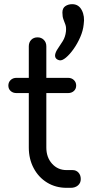

<svg xmlns="http://www.w3.org/2000/svg" viewBox="-20 -900 442 920"><path d="M299 0Q247 0 206 -25Q165 -50 141.5 -94Q118 -138 118 -193V-678Q118 -697 129.5 -709Q141 -721 160 -721Q178 -721 190 -709Q202 -697 202 -678V-193Q202 -146 229.5 -115.5Q257 -85 299 -85H328Q345 -85 356 -73Q367 -61 367 -42Q367 -23 353.5 -11.5Q340 0 319 0ZM59 -454Q42 -454 31 -464Q20 -474 20 -490Q20 -506 31 -516.5Q42 -527 59 -527H306Q323 -527 334 -516.5Q345 -506 345 -490Q345 -474 334 -464Q323 -454 306 -454ZM266 -611Q255 -613 249 -619.5Q243 -626 244 -637Q246 -651 257.5 -667.5Q269 -684 281 -703.5Q293 -723 296 -749Q298 -769 293.5 -781.5Q289 -794 284 -807Q279 -820 279 -840Q279 -861 293 -870.5Q307 -880 326 -880Q357 -880 372 -851Q387 -822 381 -783Q378 -753 364.5 -722Q351 -691 332.5 -665Q314 -639 296 -624Q278 -609 266 -611Z"/></svg>

Font: Comfortaa Medium
Style: Regular
Weight: 500
Designer: Johan Aakerlund
Foundry: Johan Aakerlund
Version: Version 3.104; ttfautohint (v1.8.1.43-b0c9)